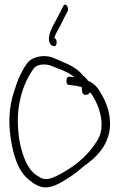

<svg xmlns="http://www.w3.org/2000/svg" viewBox="-20 -808 521 821"><path d="M22 -249C29 -174 49 -93 90 -52C114 -28 142 -9 168 -7C193 -5 212 -14 232 -23C270 -44 304 -66 339 -98C390 -133 439 -181 449 -254C456 -305 440 -357 421 -392C404 -424 393 -443 366 -458C363 -459 359 -461 356 -463C352 -470 345 -477 335 -485C312 -515 276 -532 242 -546L205 -562C169 -575 120 -567 97 -539C75 -509 56 -469 44 -428C25 -375 16 -319 22 -249ZM58 -252C48 -359 80 -456 125 -516C140 -536 180 -535 198 -527C232 -513 270 -502 298 -478L276 -480C270 -482 264 -473 264 -464C264 -453 267 -445 274 -445L298 -442C310 -441 320 -438 330 -435C330 -424 330 -412 336 -406C345 -397 361 -405 365 -414C400 -370 437 -274 397 -209C350 -131 285 -88 225 -57C201 -45 170 -33 146 -53C121 -65 102 -90 88 -122C73 -157 60 -206 58 -252ZM202 -613C212 -610 220 -608 222 -623C224 -636 218 -643 212 -646C218 -663 224 -674 234 -691C241 -704 248 -719 256 -735L269 -759C277 -777 259 -800 250 -781L238 -757C230 -742 223 -728 216 -715C202 -692 172 -634 202 -613Z"/></svg>

Font: Stray Cat
Style: SuCn
Weight: 400
Version: Version 1.0